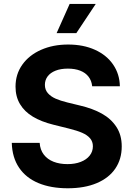

<svg xmlns="http://www.w3.org/2000/svg" viewBox="-20 -969 695 999"><path d="M41.3 -225.8H186.4Q188.8 -189.6 207.8 -164.8Q226.9 -139.9 258.5 -127.5Q290.1 -115.1 331.1 -115.1Q370.4 -115.1 400.3 -126.8Q430.2 -138.4 446.7 -159.5Q463.3 -180.6 463.3 -207.9Q463.3 -232.1 448.8 -249.2Q434.4 -266.3 407.5 -278Q380.7 -289.7 337.9 -300.2L257.9 -320.1Q195 -335.6 151.2 -361.9Q107.4 -388.2 84.1 -427.3Q60.8 -466.4 60.8 -518.2Q60.8 -582.8 96.1 -632.5Q131.5 -682.3 193.8 -709.8Q256 -737.3 334.5 -737.3Q413.8 -737.3 474.4 -709.8Q534.9 -682.3 568.7 -632.9Q602.5 -583.6 603.7 -520.2H459.6Q456.7 -549.1 440.9 -569.7Q425.1 -590.4 397.6 -601.2Q370 -612 333.2 -612Q295.8 -612 268.8 -601.2Q241.9 -590.5 227.7 -571.4Q213.6 -552.3 213.6 -527.6Q213.6 -502 229 -484.3Q244.4 -466.7 269.5 -455.7Q294.6 -444.7 330.1 -436L395.8 -420Q462.8 -404.3 510.4 -377.6Q558 -351 585.7 -308.6Q613.4 -266.3 613.4 -207.2Q613.4 -141.1 580 -91.9Q546.5 -42.7 483.2 -16.1Q420 10.6 332.7 10.6Q244.7 10.6 179.9 -16.4Q115.1 -43.4 79.3 -96.4Q43.4 -149.4 41.3 -225.8ZM342.5 -948.7H478.3L377.2 -796.7H274.6Z"/></svg>

Font: Raveo Variable
Style: Regular
Weight: 400
Designer: Jakub Foglar, Rasmus Andersson (Inter)
Foundry: Jakubfoglar.com
Version: Version 1.000;Glyphs 3.2.3 (3260)